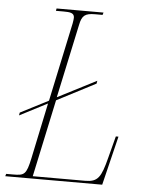

<svg xmlns="http://www.w3.org/2000/svg" viewBox="-67 -757 617 799"><g transform="rotate(5 241.5 -357.0)"><path d="M-15 0H390L440 -205H429L405 -113C384 -31 371 -10 318 -10H99L168 -333L330 -417L332 -429L170 -346L236 -654C244 -694 257 -704 299 -704H330L333 -714H137L135 -704H167C194 -704 212 -702 212 -682C212 -678 211 -668 209 -658L139 -329L22 -269L20 -257L136 -317L87 -84C72 -14 64 -10 16 -10H-12Z"/></g></svg>

Font: Noto Serif Display Condensed Thin
Style: Italic
Weight: 100
Width: 3
Italic angle: -12°
Designer: Monotype Design Team
Foundry: Monotype Imaging Inc.
Version: Version 2.009